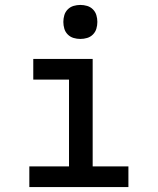

<svg xmlns="http://www.w3.org/2000/svg" viewBox="-20 -759 640 779"><path d="M99 0V-84H260V-436H115V-520H356V-84H501V0ZM306 -601Q292 -601 278.5 -605Q265 -609 255 -619Q245 -629 241 -642.5Q237 -656 237 -670Q237 -684 241 -697.5Q245 -711 255 -721Q265 -731 278.5 -735Q292 -739 306 -739Q320 -739 333.5 -735Q347 -731 357 -721Q367 -711 371 -697.5Q375 -684 375 -670Q375 -656 371 -642.5Q367 -629 357 -619Q347 -609 333.5 -605Q320 -601 306 -601Z"/></svg>

Font: Iosevka Fixed Curly Md Ex
Style: Regular
Weight: 500
Width: 7
Monospace: yes
Designer: Belleve Invis
Foundry: Belleve Invis
Version: Version 30.1.2